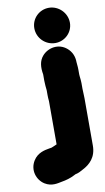

<svg xmlns="http://www.w3.org/2000/svg" viewBox="-105 -787 584 1071"><g transform="rotate(-10 187.0 -251.5)"><path d="M352.5 -414C352.5 -447.4 339.7 -474.6 317.1 -494.3C271.5 -534.1 209 -520.5 176.7 -482.9C153.3 -455.7 150.1 -421 157.5 -378.5V-343C157.5 -322.2 160 -305.2 161.5 -288.4V-262C161.5 -250.5 162.2 -238.9 163.5 -226.9V18.2C151.4 23.6 142.7 27.9 132.7 31.5L117.8 34C92.9 38.2 52.7 45.6 28.4 83.9C-4.2 135 17.2 194.3 58.6 220.3C97 244.4 133.9 232.7 154.4 228.9C181 224.5 206.7 217.2 229.5 205.2C235.1 202.5 235.4 202.2 238 200.8C254.6 197.7 266.6 191.3 282.9 182C323.6 161.3 361.5 126.6 361.5 60V-208C361.5 -227.4 359.5 -247.1 359.5 -262V-294C359.5 -307.1 357.9 -318.5 356.3 -333.4L355.5 -344.4V-369C355.5 -394.4 352.5 -403.2 352.5 -414ZM153.5 -641C153.5 -584.8 199.6 -539.5 255.5 -539.5C309.2 -539.5 354.5 -582.3 354.5 -637.5C354.5 -693.2 308.2 -739.5 252.5 -739.5C198.3 -739.5 153.5 -696.2 153.5 -641Z"/></g></svg>

Font: Smoothie
Style: ExBd
Weight: 800
Foundry: Cannot Into Space Fonts
Version: Version 0.8